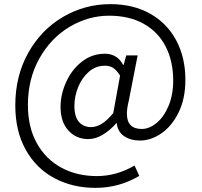

<svg xmlns="http://www.w3.org/2000/svg" viewBox="-20 -842 976 929"><path d="M54 -332Q54 -475 117 -587Q180 -699 285.5 -760.5Q391 -822 514 -822Q624 -822 706 -776Q788 -730 832.5 -647Q877 -564 877 -456Q877 -364 844 -297.5Q811 -231 760.5 -196.5Q710 -162 658 -162Q611 -162 580 -183.5Q549 -205 545 -246H543Q512 -211 477 -190Q442 -169 407 -169Q349 -169 311 -210.5Q273 -252 273 -325Q273 -385 300 -445Q327 -505 376 -543.5Q425 -582 487 -582Q547 -582 576 -528H578L591 -574H646L603 -354Q594 -318 594 -292Q594 -218 666 -218Q702 -218 737.5 -247Q773 -276 795.5 -329.5Q818 -383 818 -453Q818 -545 782 -616Q746 -687 676 -726.5Q606 -766 508 -766Q407 -766 316.5 -712Q226 -658 170.5 -559Q115 -460 115 -334Q115 -227 158 -149.5Q201 -72 276.5 -31Q352 10 449 10Q543 10 631 -41L654 9Q556 67 442 67Q332 67 244 20.5Q156 -26 105 -116.5Q54 -207 54 -332ZM528 -295 561 -476Q544 -503 527.5 -513.5Q511 -524 487 -524Q443 -524 409.5 -494.5Q376 -465 358 -420Q340 -375 340 -330Q340 -277 362 -252Q384 -227 421 -227Q473 -227 528 -295Z"/></svg>

Font: Sinter Normal
Style: Regular
Weight: 350
Foundry: Adobe & rsms
Version: Version 1.000